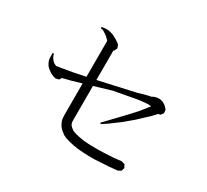

<svg xmlns="http://www.w3.org/2000/svg" viewBox="-145 -979 1290 1195"><g transform="rotate(30 500.0 -381.5)"><path d="M698.2 -14.6 649.4 -11.7H603.5L562.5 -13.7L524.4 -16.6L489.3 -22.5L459 -29.3L429.7 -38.1L405.3 -49.8L406.2 -50.8L400.4 -54.7L399.4 -55.7L387.7 -64.5L377.9 -73.2L370.1 -83L363.3 -93.8L357.4 -105.5L352.5 -117.2L349.6 -129.9L348.6 -142.6L347.7 -155.3V-383.8L273.4 -362.3L218.8 -348.6L209 -332L185.5 -326.2L166 -332L148.4 -339.8L132.8 -350.6L119.1 -361.3L107.4 -375L99.6 -389.6L93.8 -404.3L91.8 -420.9V-437.5L90.8 -455.1H100.6L104.5 -440.4L111.3 -427.7L119.1 -417L127 -408.2L135.7 -402.3L145.5 -397.5L154.3 -394.5L153.3 -396.5L181.6 -400.4L261.7 -414.1L347.7 -431.6V-690.4L335.9 -702.1L327.1 -710.9L317.4 -717.8L307.6 -724.6L296.9 -731.4L286.1 -736.3L274.4 -738.3V-748L287.1 -749L300.8 -751H315.4L330.1 -749L344.7 -745.1L359.4 -740.2L374 -732.4L388.7 -724.6L403.3 -714.8L418 -703.1L425.8 -680.7L416 -659.2L411.1 -657.2V-445.3L673.8 -503.9L711.9 -515.6L740.2 -522.5L759.8 -526.4L770.5 -532.2L787.1 -538.1L803.7 -540L819.3 -539.1L835.9 -534.2L851.6 -525.4L865.2 -513.7L877 -499L878.9 -475.6L864.3 -457L850.6 -455.1L821.3 -423.8L745.1 -352.5L683.6 -300.8L611.3 -247.1L571.3 -220.7L565.4 -227.5L687.5 -355.5L738.3 -411.1L778.3 -460.9L788.1 -473.6H785.2L768.6 -475.6L747.1 -474.6L720.7 -471.7L690.4 -467.8L532.2 -438.5L411.1 -402.3V-148.4L412.1 -141.6L415 -129.9L418 -125L424.8 -116.2L428.7 -112.3L433.6 -108.4L440.4 -104.5L442.4 -101.6L453.1 -96.7L474.6 -89.8L501 -84L531.2 -79.1L566.4 -76.2L605.5 -75.2H648.4L694.3 -77.1L746.1 -80.1L800.8 -85.9L824.2 -79.1L835.9 -57.6L829.1 -34.2L807.6 -23.4L751 -17.6Z"/></g></svg>

Font: Kurinto Seri
Style: Regular
Weight: 400
Designer: Kurinto was developed by Clint Goss from a range of fonts that are compatible with the SIL Open Font License Version 1.1
Foundry: Clinton F. Goss
Version: Version 2.196; July 25, 2020